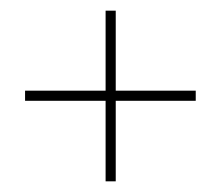

<svg xmlns="http://www.w3.org/2000/svg" viewBox="-20 -550 417 360"><path d="M197 -530H178V-380H27V-361H178V-210H197V-361H347V-380H197Z"/></svg>

Font: Advent Pro Thin
Style: Regular
Weight: 250
Version: Version 3.000